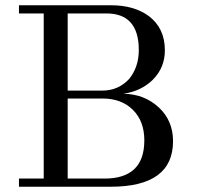

<svg xmlns="http://www.w3.org/2000/svg" viewBox="-20 -709 754 729"><path d="M637 -173Q637 0 400 0H52V-31H146V-658H52V-689H402Q489 -689 545 -648Q606 -602 606 -518Q606 -452 560 -406Q516 -363 449 -353Q528 -352 583 -301Q637 -251 637 -173ZM507 -519Q507 -658 384 -658H237V-365H368Q430 -365 471 -410Q507 -455 507 -519ZM528 -176Q528 -249 484.5 -292Q441 -335 369 -335H237V-31H377Q528 -31 528 -176Z"/></svg>

Font: GFS Didot
Style: Regular
Weight: 400
Designer: Takis Katsoulidis and George D. Matthiopoulos
Foundry: Takis Katsoulidis and George D. Matthiopoulos
Version: Version 1.0